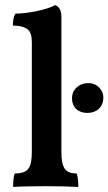

<svg xmlns="http://www.w3.org/2000/svg" viewBox="-20 -737 429 760"><path d="M32 3C62 1 115 0 162 0C208 0 258 1 290 3C290 -13 289 -34 284 -50C239 -51 223 -70 223 -137V-670C223 -698 213 -711 198 -717C172 -700 90 -683 41 -683C33 -670 31 -654 31 -636C95 -634 106 -612 106 -568V-137C106 -70 91 -51 38 -50C33 -35 32 -16 32 3ZM326 -290C362 -290 389 -312 389 -352C389 -378 367 -408 330 -408C292 -408 265 -382 265 -348C265 -313 288 -290 326 -290Z"/></svg>

Font: Vollkorn Semibold
Style: Regular
Weight: 600
Designer: Friedrich Althausen
Foundry: Friedrich Althausen
Version: Version 4.015;PS 004.015;hotconv 1.0.88;makeotf.lib2.5.64775